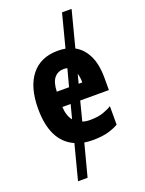

<svg xmlns="http://www.w3.org/2000/svg" viewBox="-176 -842 852 1132"><g transform="rotate(-20 250.0 -276.0)"><path d="M110 208 167 -11Q35 -69 35 -274Q35 -409 93.5 -482.5Q152 -556 260 -556Q285 -556 308 -552L362 -760H422L363 -533Q411 -507 438 -452Q465 -397 465 -311V-235H285L254 -114Q275 -107 302 -107Q351 -107 385 -119Q419 -131 438 -144V-28Q418 -15 378 -2.5Q338 10 276 10Q248 10 223 6L170 208ZM173 -331H250L279 -440Q269 -443 257 -443Q220 -443 197.5 -416.5Q175 -390 173 -331ZM333 -331Q333 -364 325 -388L310 -331ZM173 -235Q176 -179 202 -147L225 -235Z"/></g></svg>

Font: Noto Sans Mono ExtraCondensed
Style: Bold
Weight: 700
Width: 2
Designer: Monotype Design Team
Foundry: Monotype Imaging Inc.
Version: Version 2.014